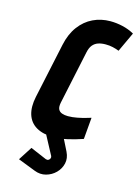

<svg xmlns="http://www.w3.org/2000/svg" viewBox="-138 -787 793 1097"><g transform="rotate(15 258.5 -239.0)"><path d="M185 -12 183 0 247 120Q250 127 247 134Q244 141 237.5 144.5Q231 148 222 145L126 104L74 185L177 225Q212 239 245.5 230Q279 221 303 197Q327 173 334.5 140.5Q342 108 325 73L288 -1L289 -7ZM463 -561 517 -677Q485 -695 448 -703.5Q411 -712 375 -712Q320 -712 273 -689.5Q226 -667 192.5 -622Q159 -577 145 -511L75 -184Q62 -122 76 -78Q90 -34 129.5 -11Q169 12 231 12Q270 12 312.5 2.5Q355 -7 402 -23L413 -151Q406 -149 384 -142.5Q362 -136 334 -130.5Q306 -125 280 -125Q260 -125 244.5 -130.5Q229 -136 222.5 -149.5Q216 -163 221 -189L288 -504Q294 -533 307 -548.5Q320 -564 339 -570.5Q358 -577 383 -577Q406 -577 425.5 -572.5Q445 -568 463 -561Z"/></g></svg>

Font: Advent Pro ExtraBold
Style: Italic
Weight: 800
Italic angle: -12°
Version: Version 3.000